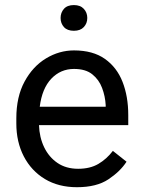

<svg xmlns="http://www.w3.org/2000/svg" viewBox="-20 -740 570 769"><path d="M288.1 9.8Q214.4 9.8 159.9 -22.9Q105.5 -55.7 75.4 -113.5Q45.4 -171.4 45.4 -245.6V-266.1Q45.4 -352.5 78.4 -413.3Q111.3 -474.1 164.3 -506.1Q217.3 -538.1 276.4 -538.1Q352.1 -538.1 400.1 -504.2Q448.2 -470.2 470.9 -411.9Q493.7 -353.5 493.7 -279.3V-238.8H136.2Q137.7 -190.4 156.7 -150.6Q175.8 -110.8 210.2 -87.4Q244.6 -64 293 -64Q340.8 -64 374 -83.5Q407.2 -103 432.1 -135.7L486.8 -92.3Q461.4 -53.2 414.1 -21.7Q366.7 9.8 288.1 9.8ZM276.4 -463.9Q222.7 -463.9 185.5 -424.8Q148.4 -385.7 139.2 -312.5H403.3V-319.3Q401.4 -354.5 388.9 -387.7Q376.5 -420.9 349.6 -442.4Q322.8 -463.9 276.4 -463.9ZM222.7 -668Q222.7 -689.5 236.1 -704.6Q249.5 -719.7 275.9 -719.7Q301.8 -719.7 315.7 -704.6Q329.6 -689.5 329.6 -668Q329.6 -646.5 315.7 -631.6Q301.8 -616.7 275.9 -616.7Q249.5 -616.7 236.1 -631.6Q222.7 -646.5 222.7 -668Z"/></svg>

Font: Vazirmatn RD FD
Style: Regular
Weight: 400
Designer: Saber Rastikerdar
Foundry: Saber Rastikerdar
Version: Version 33.003